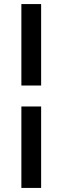

<svg xmlns="http://www.w3.org/2000/svg" viewBox="-20 -779 304 943"><path d="M85 -359V-759H182V-359ZM85 144V-256H182V144Z"/></svg>

Font: SUSE Thin Medium
Style: Regular
Weight: 500
Version: Version 1.000